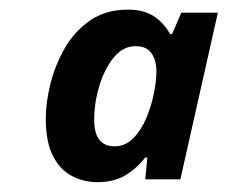

<svg xmlns="http://www.w3.org/2000/svg" viewBox="-20 -740 468 395"><path d="M180.2 -365.2Q152.8 -365.2 128.4 -377.7Q104 -390.1 89.1 -418.9Q74.2 -447.8 74.2 -496.1Q74.2 -528.8 83.7 -567.4Q93.3 -606 113.3 -640.9Q133.3 -675.8 165.5 -698Q197.8 -720.2 243.2 -720.2Q274.9 -720.2 295.4 -707.3Q315.9 -694.3 330.1 -669.9H334L353 -713.9H428.2L351.1 -371.1H278.8L283.2 -416H278.8Q260.7 -392.6 237.1 -378.9Q213.4 -365.2 180.2 -365.2ZM215.8 -439Q237.8 -439 254.2 -455.6Q270.5 -472.2 281 -497.1Q291.5 -522 296.6 -548.1Q301.8 -574.2 301.8 -592.8Q301.8 -615.7 291.7 -630.4Q281.7 -645 258.8 -645Q232.9 -645 213.9 -621.6Q194.8 -598.1 184.3 -563.2Q173.8 -528.3 173.8 -493.2Q173.8 -439 215.8 -439Z"/></svg>

Font: Open Sans
Style: Bold Italic
Weight: 700
Italic angle: -12°
Designer: Monotype Design Team
Foundry: Monotype Imaging Inc.
Version: Version 3.003; ttfautohint (v1.8.4)